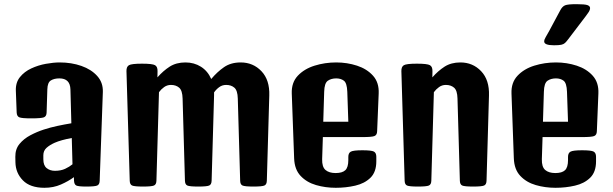

<svg xmlns="http://www.w3.org/2000/svg" viewBox="-20 -891 2927 917"><path d="M192.4 5.9Q124 5.9 89.4 -29.5Q54.7 -64.9 53.7 -115.7L53.2 -142.1Q52.7 -178.7 73.2 -203.6Q93.8 -228.5 125.2 -245.1Q156.7 -261.7 188.5 -272Q219.7 -282.2 254.2 -289.6Q288.6 -296.9 320.8 -302.2L316.4 -463.9Q314.9 -516.6 263.7 -516.6Q238.8 -516.6 222.9 -506.8Q207 -497.1 206.1 -464.4L202.6 -353.5Q202.1 -335.4 189.5 -330.6Q176.8 -325.7 128.9 -325.7Q84.5 -325.7 72.5 -330.6Q60.5 -335.4 59.6 -353.5L55.7 -457.5Q54.2 -496.6 75.2 -522.7Q96.2 -548.8 129.4 -564.2Q162.6 -579.6 199.2 -586.2Q235.8 -592.8 265.1 -592.8Q321.3 -592.8 368.7 -576.2Q416 -559.6 444.3 -528.1Q472.7 -496.6 471.2 -451.7L456.1 -27.8Q455.6 -9.8 444.3 -4.9Q433.1 0 392.1 0Q354.5 0 344.5 -4.9Q334.5 -9.8 333.5 -27.8L333 -44.9Q306.6 -25.4 271 -9.8Q235.4 5.9 192.4 5.9ZM187 -130.4Q187 -100.6 203.1 -87.9Q219.2 -75.2 242.2 -75.2Q270.5 -75.2 291 -84.7Q311.5 -94.2 326.2 -106.4L322.8 -231.9Q272 -222.7 240.7 -209Q216.8 -198.2 201.9 -184.6Q187 -170.9 187 -149.4Z M663.1 0Q622.1 0 611.1 -4.9Q600.1 -9.8 599.6 -27.8L584 -551.3Q583.5 -572.3 595.9 -579.6Q608.4 -586.9 658.2 -586.9Q708 -586.9 720.5 -579.6Q732.9 -572.3 732.4 -551.3L731.9 -521.5Q759.3 -552.7 790.5 -572.8Q821.8 -592.8 865.7 -592.8Q907.2 -592.8 939.7 -572.3Q972.2 -551.8 988.8 -513.7Q1017.6 -547.9 1050 -570.3Q1082.5 -592.8 1129.4 -592.8Q1189 -592.8 1228.8 -550.8Q1268.6 -508.8 1266.1 -434.6L1254.4 -27.8Q1253.9 -9.8 1242.7 -4.9Q1231.4 0 1190.4 0Q1149.4 0 1138.4 -4.9Q1127.4 -9.8 1127 -27.8L1115.7 -420.4Q1114.7 -459 1099.4 -472.2Q1084 -485.4 1060.1 -485.4Q1041.5 -485.4 1027.1 -474.9Q1012.7 -464.4 1002.4 -449.7Q1002.4 -442.4 1002.4 -434.6L990.7 -27.8Q990.2 -9.8 979 -4.9Q967.8 0 926.8 0Q885.7 0 874.8 -4.9Q863.8 -9.8 863.3 -27.8L852.1 -420.4Q851.1 -459 835.7 -472.2Q820.3 -485.4 796.4 -485.4Q778.3 -485.4 763.9 -475.1Q749.5 -464.8 739.3 -450.7L727.1 -27.8Q726.6 -9.8 715.3 -4.9Q704.1 0 663.1 0Z M1583.5 5.9Q1534.2 5.9 1489.5 -7.1Q1444.8 -20 1415.8 -50.8Q1386.7 -81.5 1384.8 -134.8L1373.5 -444.3Q1371.6 -496.6 1402.3 -529.3Q1433.1 -562 1482.4 -577.4Q1531.7 -592.8 1585.9 -592.8Q1637.7 -592.8 1685.1 -577.4Q1732.4 -562 1761.7 -529.3Q1791 -496.6 1788.6 -444.3L1781.2 -264.2Q1780.8 -246.1 1768.3 -241.2Q1755.9 -236.3 1711.9 -236.3H1522L1518.6 -130.9Q1517.6 -93.8 1534.7 -79.1Q1551.8 -64.5 1583 -64.5Q1614.7 -64.5 1629.2 -78.1Q1643.6 -91.8 1643.6 -126.5V-141.6Q1643.6 -160.2 1655.5 -166.7Q1667.5 -173.3 1710.9 -173.3Q1754.4 -173.3 1765.9 -167Q1777.3 -160.6 1777.3 -142.1V-120.6Q1777.3 -69.3 1749.3 -42Q1721.2 -14.6 1676.8 -4.4Q1632.3 5.9 1583.5 5.9ZM1528.3 -452.6 1523.9 -309.6H1643.6L1638.7 -452.6Q1637.2 -494.1 1622.6 -505.4Q1607.9 -516.6 1585.9 -516.6Q1562 -516.6 1545.7 -505.4Q1529.3 -494.1 1528.3 -452.6Z M1976.1 0Q1935.1 0 1924.1 -4.9Q1913.1 -9.8 1912.6 -27.8L1897 -551.3Q1896.5 -572.3 1908.9 -579.6Q1921.4 -586.9 1971.2 -586.9Q2021 -586.9 2033.4 -579.6Q2045.9 -572.3 2045.4 -551.3L2044.9 -521.5Q2072.3 -552.7 2103.5 -572.8Q2134.8 -592.8 2178.7 -592.8Q2238.3 -592.8 2278.1 -550.8Q2317.9 -508.8 2315.4 -434.6L2303.7 -27.8Q2303.2 -9.8 2292 -4.9Q2280.8 0 2239.7 0Q2198.7 0 2187.7 -4.9Q2176.8 -9.8 2176.3 -27.8L2165 -420.4Q2164.1 -459 2148.7 -472.2Q2133.3 -485.4 2109.4 -485.4Q2091.3 -485.4 2076.9 -475.1Q2062.5 -464.8 2052.2 -450.7L2040 -27.8Q2039.6 -9.8 2028.3 -4.9Q2017.1 0 1976.1 0Z M2632.8 5.9Q2583.5 5.9 2538.8 -7.1Q2494.1 -20 2465.1 -50.8Q2436 -81.5 2434.1 -134.8L2422.9 -444.3Q2420.9 -496.6 2451.7 -529.3Q2482.4 -562 2531.7 -577.4Q2581.1 -592.8 2635.3 -592.8Q2687 -592.8 2734.4 -577.4Q2781.7 -562 2811 -529.3Q2840.3 -496.6 2837.9 -444.3L2830.6 -264.2Q2830.1 -246.1 2817.6 -241.2Q2805.2 -236.3 2761.2 -236.3H2571.3L2567.9 -130.9Q2566.9 -93.8 2584 -79.1Q2601.1 -64.5 2632.3 -64.5Q2664.1 -64.5 2678.5 -78.1Q2692.9 -91.8 2692.9 -126.5V-141.6Q2692.9 -160.2 2704.8 -166.7Q2716.8 -173.3 2760.3 -173.3Q2803.7 -173.3 2815.2 -167Q2826.7 -160.6 2826.7 -142.1V-120.6Q2826.7 -69.3 2798.6 -42Q2770.5 -14.6 2726.1 -4.4Q2681.6 5.9 2632.8 5.9ZM2577.6 -452.6 2573.2 -309.6H2692.9L2688 -452.6Q2686.5 -494.1 2671.9 -505.4Q2657.2 -516.6 2635.3 -516.6Q2611.3 -516.6 2595 -505.4Q2578.6 -494.1 2577.6 -452.6ZM2626 -674.8Q2579.1 -674.8 2579.1 -692.9Q2579.1 -702.1 2586.2 -713.6Q2593.3 -725.1 2603 -743.2L2655.3 -840.8Q2665.5 -860.4 2679 -865.7Q2692.4 -871.1 2732.9 -871.1Q2773.4 -871.1 2785.9 -866.5Q2798.3 -861.8 2798.3 -852.1Q2798.3 -844.2 2792.5 -834.7Q2786.6 -825.2 2777.8 -814L2693.8 -703.6Q2685.1 -691.9 2678.5 -685.8Q2671.9 -679.7 2660.6 -677.2Q2649.4 -674.8 2626 -674.8Z"/></svg>

Font: Denk One
Style: Regular
Weight: 400
Designer: Irina Smirnova, Eben Sorkin
Foundry: Sorkin Type Co.f
Version: Version 1.004; ttfautohint (v1.8.4.7-5d5b);gftools[0.9.23]